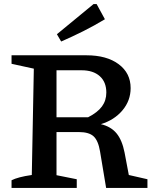

<svg xmlns="http://www.w3.org/2000/svg" viewBox="-20 -928 758 948"><path d="M616 -64 708 -43V0H504L474 -180Q465 -234 442 -255Q419 -276 369 -276H204V-349H415Q462 -373 483.5 -402.5Q505 -432 505 -471Q505 -523 472.5 -552Q440 -581 383 -581H259V-63L359 -43V0H37V-38Q53 -46 77.5 -52.5Q102 -59 137 -64L147 -589L37 -613V-655H407Q507 -655 566 -611Q625 -567 625 -493Q625 -431 584.5 -383Q544 -335 478 -315Q528 -303 555.5 -269.5Q583 -236 595 -175ZM282 -723 261 -759 442 -908H457L498 -833Q445 -801 391 -774Q337 -747 282 -723Z"/></svg>

Font: Piazzolla 24pt SemiBold
Style: Regular
Weight: 600
Designer: Juan Pablo del Peral
Foundry: Huerta Tipografica
Version: Version 2.005